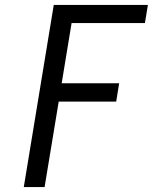

<svg xmlns="http://www.w3.org/2000/svg" viewBox="-20 -755 640 775"><path d="M76 0 197 -735H577L565 -662H269L229 -419H461L449 -345H217L160 0Z"/></svg>

Font: Iosevka Aile
Style: Italic
Weight: 400
Italic angle: -9°
Designer: Belleve Invis
Foundry: Belleve Invis
Version: Version 28.0.1; ttfautohint (v1.8.4)